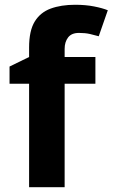

<svg xmlns="http://www.w3.org/2000/svg" viewBox="-20 -785 472 805"><path d="M380 -434H251V0H102V-434H20V-506L102 -546V-586Q102 -656 125.5 -694.5Q149 -733 192.5 -749Q236 -765 295 -765Q339 -765 374.5 -758Q410 -751 432 -742L394 -633Q377 -638 357 -642.5Q337 -647 311 -647Q280 -647 265.5 -628Q251 -609 251 -580V-546H380Z"/></svg>

Font: Noto Sans Adlam Unjoined
Style: Regular
Weight: 400
Designer: Mark Jamra, Neil Patel
Foundry: JamraPatel LLC
Version: Version 3.001